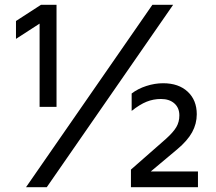

<svg xmlns="http://www.w3.org/2000/svg" viewBox="-20 -785 907 805"><path d="M146 -686 47 -622V-697L152 -765H217V-337H146ZM619 -765H706L176 0H89ZM529 -74 676 -203Q707 -231 719.5 -252.5Q732 -274 732 -301Q732 -333 711 -351.5Q690 -370 655 -370Q623 -370 594.5 -358.5Q566 -347 532 -320V-393Q558 -413 593.5 -424.5Q629 -436 664 -436Q729 -436 767 -400.5Q805 -365 805 -306Q805 -266 785.5 -230.5Q766 -195 723 -159L612 -66H810V0H529Z"/></svg>

Font: Application
Style: Regular
Weight: 400
Designer: Wei Huang
Foundry: Wei Huang
Version: Version 0.012